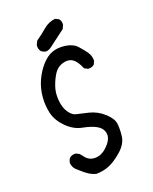

<svg xmlns="http://www.w3.org/2000/svg" viewBox="-156 -922 812 1021"><g transform="rotate(-20 250.0 -411.0)"><path d="M209 14Q172 6 127 -37Q98 -58 96 -88Q98 -104 107 -115Q121 -127 143 -125L162 -115L182 -90Q205 -65 240.5 -68.5Q276 -72 307.5 -106Q339 -140 334 -170Q329 -200 300 -216.5Q271 -233 223.5 -242Q176 -251 137 -290Q98 -329 87 -373Q76 -417 80 -466Q84 -515 103.5 -558Q123 -601 152.5 -633.5Q182 -666 214 -677Q246 -688 287.5 -682Q329 -676 352.5 -650Q376 -624 389.5 -603.5Q403 -583 403 -556L394 -536Q380 -524 358 -526L339 -536Q321 -580 298.5 -595Q276 -610 244 -601Q212 -592 194 -565Q176 -538 163 -501Q150 -464 154 -421Q158 -378 176.5 -351.5Q195 -325 215.5 -321Q236 -317 282.5 -305.5Q329 -294 365 -261.5Q401 -229 405 -199Q409 -169 404 -127.5Q399 -86 358 -50Q317 -14 282.5 0Q248 14 209 14ZM182 -689Q166 -691 154 -701Q142 -717 145 -738L156 -760Q187 -781 216.5 -806.5Q246 -832 284 -836L304 -826Q316 -812 313 -791L304 -771L211 -701Q198 -691 182 -689Z"/></g></svg>

Font: NaniFont Regular
Style: Regular
Weight: 400
Designer: Nanigashitei
Version: Version 1.036